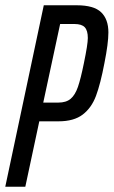

<svg xmlns="http://www.w3.org/2000/svg" viewBox="-22 -708 431 728"><path d="M144 -688H269Q334 -688 361.5 -661.5Q389 -635 389 -585Q389 -544 374 -469Q359 -390 342 -344.5Q325 -299 291.5 -273.5Q258 -248 200 -248H127L74 0H-2ZM296 -468Q311 -540 311 -564Q311 -592 299.5 -604.5Q288 -617 260 -617H206L142 -319H199Q229 -319 246 -333.5Q263 -348 273.5 -378.5Q284 -409 296 -468Z"/></svg>

Font: Saira Ultra Condensed Medium
Style: Italic
Weight: 500
Width: 1
Italic angle: -12°
Designer: Hector Gatti with collaboration of the Omnibus-Type team
Foundry: Omnibus-Type
Version: Version 1.001; ttfautohint (v1.8)